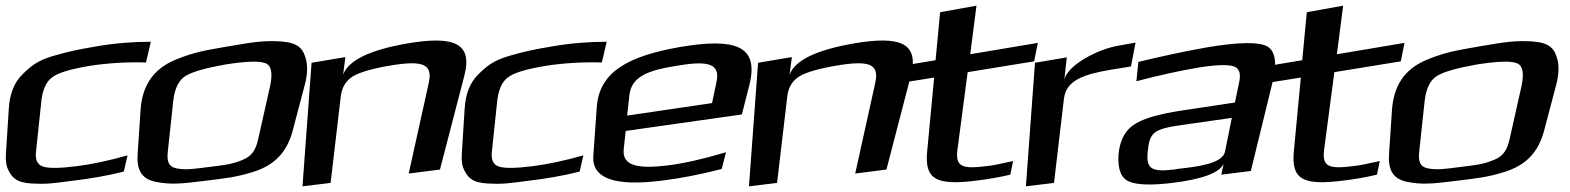

<svg xmlns="http://www.w3.org/2000/svg" viewBox="-71 -622 5529 676"><path d="M365 -18 378 -75C315 -57 255 -44 200 -37C138 -29 98 -29 79 -36C60 -43 52 -61 56 -90L75 -270C80 -308 92 -335 113 -350C134 -366 178 -379 244 -390C308 -400 375 -404 443 -402L460 -475C397 -475 334 -470 270 -459C200 -447 175 -442 116 -425C62 -409 38 -390 8 -360C-23 -330 -37 -288 -40 -240L-50 -82C-52 -57 -49 -37 -41 -22C-26 8 -8 21 40 24C91 27 112 24 180 15C249 7 310 -4 365 -18Z M1002 -323C1011 -356 1012 -384 1008 -406C998 -451 980 -471 920 -476C857 -480 822 -474 734 -459C648 -444 615 -439 550 -413C465 -379 430 -317 424 -236L414 -86C409 -28 424 7 476 18C530 29 568 25 656 14C727 5 760 2 818 -16C897 -40 939 -87 959 -160ZM838 -132C830 -97 818 -73 783 -59C744 -43 720 -41 664 -34C608 -27 585 -23 551 -29C521 -35 516 -56 520 -90L539 -267C544 -311 559 -341 583 -355C608 -370 655 -383 723 -395C793 -406 840 -408 862 -400C884 -393 890 -366 880 -319Z M1363 -469C1230 -446 1155 -409 1137 -359L1145 -421L1026 -401L994 34L1093 22L1129 -284C1133 -314 1146 -337 1171 -353C1196 -368 1244 -382 1314 -393C1346 -398 1371 -400 1390 -399C1436 -396 1448 -375 1439 -332L1368 -11L1478 -25L1564 -356C1594 -471 1526 -497 1363 -469Z M1970 -18 1983 -75C1920 -57 1860 -44 1805 -37C1743 -29 1703 -29 1684 -36C1665 -43 1657 -61 1661 -90L1680 -270C1685 -308 1697 -335 1718 -350C1739 -366 1783 -379 1849 -390C1913 -400 1980 -404 2048 -402L2065 -475C2002 -475 1939 -470 1875 -459C1805 -447 1780 -442 1721 -425C1667 -409 1643 -390 1613 -360C1582 -330 1568 -288 1565 -240L1555 -82C1553 -57 1556 -37 1564 -22C1579 8 1597 21 1645 24C1696 27 1717 24 1785 15C1854 7 1915 -4 1970 -18Z M2326 -457C2142 -425 2038 -370 2030 -243L2018 -74C2012 6 2092 35 2259 14C2325 6 2396 -8 2470 -27L2485 -86C2405 -62 2338 -47 2283 -40C2186 -28 2118 -33 2125 -97L2132 -161L2541 -219L2568 -325C2602 -464 2513 -488 2326 -457ZM2309 -390C2408 -407 2467 -405 2452 -335L2436 -259L2137 -215L2145 -287C2152 -354 2215 -375 2309 -390Z M2935 -469C2802 -446 2727 -409 2709 -359L2717 -421L2598 -401L2566 34L2665 22L2701 -284C2705 -314 2718 -337 2743 -353C2768 -368 2816 -382 2886 -393C2918 -398 2943 -400 2962 -399C3008 -396 3020 -375 3011 -332L2940 -11L3050 -25L3136 -356C3166 -471 3098 -497 2935 -469Z M3300 -95 3336 -368 3570 -406 3583 -471 3345 -431 3367 -602 3239 -579 3223 -410 3085 -387 3081 -327 3218 -349 3193 -85C3185 12 3229 31 3366 14C3408 9 3448 2 3486 -7L3496 -55C3451 -45 3422 -39 3409 -38C3318 -26 3292 -33 3300 -95Z M3676 -338 3685 -420 3573 -401 3541 34 3640 22 3675 -275C3683 -341 3748 -361 3843 -377L3911 -388L3927 -472L3866 -461C3793 -449 3682 -390 3676 -338Z M4333 -20 4410 -335C4426 -401 4419 -443 4390 -459C4361 -475 4289 -474 4177 -455C4104 -442 4023 -425 3937 -404L3930 -336C4010 -357 4083 -373 4148 -384C4209 -394 4250 -395 4271 -389C4291 -383 4298 -366 4293 -338L4277 -261L4091 -233C4005 -220 3948 -203 3917 -180C3887 -158 3871 -123 3867 -77C3864 -26 3876 5 3904 17C3931 29 3982 31 4057 22C4161 9 4222 -13 4237 -45L4229 -7ZM3970 -88C3976 -157 3992 -168 4091 -182L4266 -207L4242 -88C4233 -45 4142 -35 4081 -28L4061 -25C3980 -15 3964 -31 3970 -88Z M4591 -95 4627 -368 4861 -406 4874 -471 4636 -431 4658 -602 4530 -579 4514 -410 4376 -387 4372 -327 4509 -349 4484 -85C4476 12 4520 31 4657 14C4699 9 4739 2 4777 -7L4787 -55C4742 -45 4713 -39 4700 -38C4609 -26 4583 -33 4591 -95Z M5408 -323C5417 -356 5418 -384 5414 -406C5404 -451 5386 -471 5326 -476C5263 -480 5228 -474 5140 -459C5054 -444 5021 -439 4956 -413C4871 -379 4836 -317 4830 -236L4820 -86C4815 -28 4830 7 4882 18C4936 29 4974 25 5062 14C5133 5 5166 2 5224 -16C5303 -40 5345 -87 5365 -160ZM5244 -132C5236 -97 5224 -73 5189 -59C5150 -43 5126 -41 5070 -34C5014 -27 4991 -23 4957 -29C4927 -35 4922 -56 4926 -90L4945 -267C4950 -311 4965 -341 4989 -355C5014 -370 5061 -383 5129 -395C5199 -406 5246 -408 5268 -400C5290 -393 5296 -366 5286 -319Z"/></svg>

Font: Gamestation Warped
Style: Italic
Weight: 400
Designer: Jonas Hecksher
Foundry: Jonas Hecksher, Playtypeª, e-types AS
Version: Version 1.003